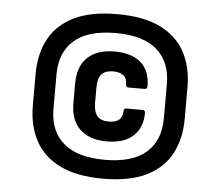

<svg xmlns="http://www.w3.org/2000/svg" viewBox="-48 -667 801 730"><g transform="rotate(5 353.0 -302.0)"><path d="M370.9 12Q269.8 12 206 -19.5Q142.1 -51.1 111.6 -108.3Q81.1 -165.5 81.1 -241.9V-362.1Q81.1 -439.1 111.6 -496Q142.1 -552.9 206 -584.5Q269.8 -616 370.9 -616Q472 -616 535.9 -584.5Q599.7 -552.9 630.2 -496Q660.7 -439.1 660.7 -362.1V-241.9Q660.7 -165.5 630.2 -108.3Q599.7 -51.1 535.9 -19.5Q472 12 370.9 12ZM370.9 -60.1Q476.3 -60.1 528.9 -106Q581.6 -151.9 581.6 -236.8V-367.2Q581.6 -452.1 528.9 -498Q476.3 -543.9 370.9 -543.9Q266.2 -543.9 213.2 -498Q160.3 -452.1 160.3 -367.2V-236.8Q160.3 -151.9 213.2 -106Q266.2 -60.1 370.9 -60.1ZM371.9 -130.4Q306.6 -130.4 270.2 -164.9Q233.9 -199.4 233.9 -265.1V-338.9Q233.9 -404.6 270.2 -439.1Q306.6 -473.6 372.9 -473.6Q438.2 -473.6 473.6 -442.9Q508.9 -412.2 508.9 -353.5Q508.9 -347.8 506.6 -344.8Q504.2 -341.8 498.6 -341.8H437.1Q426.7 -341.8 427.1 -353.5Q427.8 -374.4 414.1 -386.1Q400.5 -397.8 373.6 -397.8Q344 -397.8 330 -381.8Q316 -365.9 316 -332.9V-271.1Q316 -238.1 330.2 -222.2Q344.3 -206.2 372.2 -206.2Q400.5 -206.2 413.5 -217.7Q426.4 -229.2 426.4 -249.8Q426.4 -255.8 428.4 -258.7Q430.4 -261.5 437.4 -261.5H497.9Q503.6 -261.5 505.9 -258.8Q508.3 -256.2 508.3 -250.5Q508.3 -195.7 473.8 -163.1Q439.3 -130.4 371.9 -130.4Z"/></g></svg>

Font: Sofia Sans Hairline
Style: Italic
Weight: 1
Italic angle: -9°
Designer: Botio Nikoltchev, Ani Petrova
Foundry: lettersoup
Version: Version 4.102